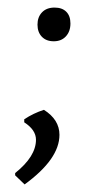

<svg xmlns="http://www.w3.org/2000/svg" viewBox="-20 -374 269 507"><path d="M137 -18Q137 46 45 113L20 89V83Q75 39 75 -5Q75 -31 44 -51V-59Q68 -75 96 -84Q137 -58 137 -18ZM166 -312Q166 -291 154 -278Q142 -265 122 -265Q102 -265 90.5 -277Q79 -289 79 -309Q79 -329 91 -341.5Q103 -354 124 -354Q144 -354 155 -343Q166 -332 166 -312Z"/></svg>

Font: Alegreya Sans SC
Style: Italic
Weight: 400
Italic angle: -7°
Designer: Juan Pablo del Peral
Foundry: Huerta Tipografica
Version: Version 2.008; ttfautohint (v1.6)